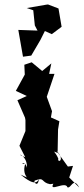

<svg xmlns="http://www.w3.org/2000/svg" viewBox="-20 -818 376 860"><path d="M219 5C197 45 274 -9 282 21C299 28 308 -28 335 22L290 -23L307 -75L284 -72L233 -143C275 -100 236 -85 241 -108C227 -141 210 -144 238 -133L240 -238L246 -275L208 -292L213 -320L182 -405L184 -368L224 -487H200L210 -534L169 -500L122 -539L89 -528L91 -484L51 -411L100 -388L58 -369L92 -291L94 -280V-231L67 -165L93 -114C37 -133 103 -133 101 -66C93 -102 64 -80 93 -84C73 -23 132 -11 72 -36C95 -18 140 20 154 -16C150 27 125 -8 138 -10C181 -26 163 -1 204 7ZM129 -772 136 -704 148 -681 62 -684 83 -564 120 -569 161 -639 181 -679 212 -665 256 -698 242 -780 195 -798 187 -797 100 -782Z"/></svg>

Font: Asimov Aggro
Style: Medium
Weight: 500
Designer: Google
Version: Version 2.000980; 2014